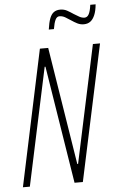

<svg xmlns="http://www.w3.org/2000/svg" viewBox="-59 -926 586 967"><g transform="rotate(-5 233.5 -443.0)"><path d="M17 0 163 -688H205L300 -93H304L431 -688H467L320 0H278L183 -595H179L52 0ZM216 -780Q221 -816 229 -836.5Q237 -857 250 -866Q263 -875 282 -875Q301 -875 316.5 -866.5Q332 -858 348 -847Q362 -838 375 -831Q388 -824 401 -824Q415 -824 423 -839.5Q431 -855 435 -886H462Q459 -853 450 -832Q441 -811 427.5 -801Q414 -791 394 -791Q377 -791 362 -798.5Q347 -806 331 -817Q318 -826 304 -834Q290 -842 275 -842Q262 -842 254.5 -826.5Q247 -811 242 -780Z"/></g></svg>

Font: Saira Condensed Thin
Style: Italic
Weight: 250
Width: 3
Italic angle: -12°
Designer: Hector Gatti with collaboration of the Omnibus-Type team
Foundry: Omnibus-Type
Version: Version 1.101